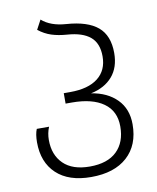

<svg xmlns="http://www.w3.org/2000/svg" viewBox="-86 -832 741 908"><g transform="rotate(-10 284.5 -377.5)"><path d="M54 -196Q54 -235 64 -259H123Q111 -230 111 -197Q111 -125 154.5 -82.5Q198 -40 281 -40Q366 -40 410.5 -83Q455 -126 455 -202Q455 -276 401 -314.5Q347 -353 249 -353H219V-403H250Q337 -403 383.5 -439.5Q430 -476 430 -543Q430 -606 393 -637Q356 -668 283 -673Q241 -676 208.5 -686.5Q176 -697 147 -720L171 -765Q213 -728 287 -723Q389 -716 438 -674.5Q487 -633 487 -549Q487 -480 450 -437Q413 -394 346 -380Q423 -368 468.5 -322Q514 -276 514 -202Q514 -102 452 -46Q390 10 279 10Q171 10 112.5 -45Q54 -100 54 -196Z"/></g></svg>

Font: Noto Sans Georgian Light
Style: Regular
Weight: 300
Designer: Monotype Design team
Foundry: Monotype Imaging Inc.
Version: Version 1.000